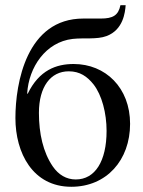

<svg xmlns="http://www.w3.org/2000/svg" viewBox="-20 -705 547 735"><path d="M84 -347C90 -448 155 -544 258 -556C303 -561 350 -553 388 -567C452 -591 459 -658 461 -685H441C433 -646 412 -634 366 -634H299C82 -634 39 -387 39 -253C39 -120 105 10 253 10C388 10 478 -92 478 -231C478 -369 384 -460 262 -460C196 -460 130 -437 86 -346ZM388 -204C388 -88 344 -18 270 -18C234 -18 204 -36 182 -68C145 -122 129 -194 129 -273C129 -373 174 -432 243 -432C286 -432 314 -412 338 -382C370 -341 388 -272 388 -204Z"/></svg>

Font: STIXGeneral
Style: Regular
Weight: 400
Designer: MicroPress Inc., with final additions and corrections provided by Coen Hoffman, Elsevier (retired)
Version: Version 1.1.0